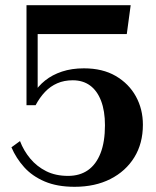

<svg xmlns="http://www.w3.org/2000/svg" viewBox="-20 -629 600 739"><path d="M267 90Q346 90 405 60Q464 30 497 -23.5Q530 -77 530 -149Q530 -209 503 -258Q476 -307 425.5 -336.5Q375 -366 303 -366Q256 -366 218.5 -353.5Q181 -341 153.5 -319Q126 -297 108 -267Q111 -264 114 -263Q117 -262 119.5 -264.5Q122 -267 125 -275V-589L108 -498H468L483 -609H82V-224H117Q133 -254 153.5 -275.5Q174 -297 200.5 -308.5Q227 -320 260 -320Q299 -320 326.5 -300Q354 -280 369 -241Q384 -202 384 -147Q384 -83 367 -39.5Q350 4 318.5 26Q287 48 242 48Q194 48 158 30Q122 12 96.5 -18.5Q71 -49 57 -86L24 -62Q42 -20 73 14.5Q104 49 152 69.5Q200 90 267 90Z"/></svg>

Font: Roboto Serif 144pt SemiBold
Style: Regular
Weight: 600
Version: Version 1.008